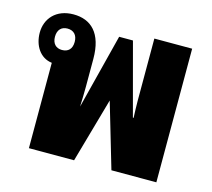

<svg xmlns="http://www.w3.org/2000/svg" viewBox="-87 -676 863 780"><g transform="rotate(15 344.5 -286.0)"><path d="M96 0H286L363 -272L443 0H632V-562H473V-301C473 -278 474 -253 475 -229H472L391 -532H333L253 -217C254 -244 255 -274 255 -301V-418C255 -526 205 -572 131 -572C58 -572 17 -524 17 -465C17 -411 46 -365 96 -359ZM122 -420C97 -420 81 -436 81 -465C81 -494 97 -510 122 -510C148 -510 164 -494 164 -465C164 -435 148 -420 122 -420Z"/></g></svg>

Font: Noto Sans Thai Looped Condensed Black
Style: Regular
Weight: 900
Width: 3
Designer: Sasikarn Vongin, Ben Mitchell
Foundry: The Fontpad Ltd
Version: Version 1.001